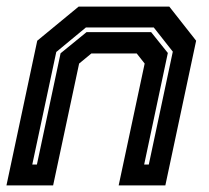

<svg xmlns="http://www.w3.org/2000/svg" viewBox="-22 -560 632 580"><path d="M-2.5 0 90.5 -437 215.5 -540H489.5L570.5 -437L477.5 0H336.5L415 -368L391 -398.5H254L217 -368L138.5 0ZM75.5 -63H89.5L161 -399L239.5 -463H434.5L485 -400L413.5 -63H427.5L500 -404L442.5 -477H237.5L148 -403Z"/></svg>

Font: Tourney Thin
Style: Italic
Weight: 100
Italic angle: -12°
Designer: Tyler Finck
Foundry: Etcetera Type Co
Version: Version 1.015